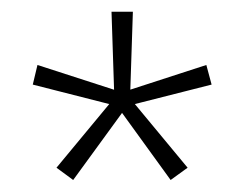

<svg xmlns="http://www.w3.org/2000/svg" viewBox="-20 -659 417 328"><path d="M105 -351.5 76.5 -372.5 168.5 -483.5 169.5 -480.5 36 -514.5 44 -548 177 -505 175 -502 170.5 -639H207L202.5 -502L200 -505L332.5 -548L341.5 -514.5L207.5 -480.5L208.5 -483.5L300.5 -372.5L271.5 -351.5L187.5 -467.5H189.5Z"/></svg>

Font: Anek Telugu Medium ExtraLight
Style: Regular
Weight: 250
Version: Version 1.003